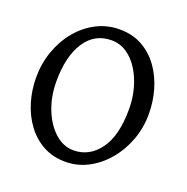

<svg xmlns="http://www.w3.org/2000/svg" viewBox="-118 -740 842 865"><g transform="rotate(20 303.5 -307.5)"><path d="M284.7 14.6Q224.6 14.6 177.7 -11Q130.9 -36.6 98.4 -80.6Q65.9 -124.5 48.8 -180.9Q31.7 -237.3 31.7 -298.8Q31.7 -365.2 53 -425Q74.2 -484.9 112.5 -531Q150.9 -577.1 201.9 -603.5Q252.9 -629.9 313 -629.9Q374.5 -629.9 421.6 -603.5Q468.8 -577.1 500.7 -532.5Q532.7 -487.8 549.1 -431.6Q565.4 -375.5 565.4 -315.9Q565.4 -249.5 543.2 -189.9Q521 -130.4 481.9 -84.2Q442.9 -38.1 392.1 -11.7Q341.3 14.6 284.7 14.6ZM301.3 -46.4Q376.5 -46.4 425.3 -112.1Q474.1 -177.7 474.1 -307.1Q474.1 -357.9 461.2 -405Q448.2 -452.1 424.6 -489.7Q400.9 -527.3 367.9 -549.3Q335 -571.3 294.9 -571.3Q213.9 -571.3 168.7 -502Q123.5 -432.6 123.5 -313Q123.5 -240.2 147.7 -179.4Q171.9 -118.7 212.4 -82.5Q252.9 -46.4 301.3 -46.4Z"/></g></svg>

Font: Gentium Book Plus
Style: Regular
Weight: 400
Designer: Victor Gaultney, Annie Olsen, Iska Routamaa, Becca Hirsbrunner
Foundry: SIL International
Version: Version 6.101